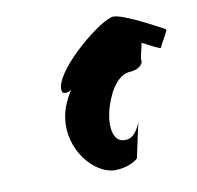

<svg xmlns="http://www.w3.org/2000/svg" viewBox="-59 -749 589 575"><g transform="rotate(-10 235.5 -461.0)"><path d="M130 -507C127 -485 139 -484 158 -493C142 -468 131 -442 127 -418C110 -317 186 -234 247 -234C287 -234 314 -253 317 -258L340 -364C340 -364 325 -318 295 -318C256 -314 249 -362 259 -407C269 -451 296 -510 337 -516C375 -517 383 -538 381 -544C379 -547 386 -574 391 -596C411 -586 445 -566 446 -572C447 -580 476 -623 470 -623C470 -623 355 -688 321 -688C287 -688 140 -571 130 -507Z"/></g></svg>

Font: Ampere
Style: SCUltCndIta
Weight: 400
Version: Version 1